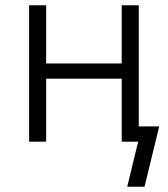

<svg xmlns="http://www.w3.org/2000/svg" viewBox="-20 -540 640 732"><path d="M465 172 496 44 507 0H444V-240H156V0H91V-520H156V-298H444V-520H509V-58H587L531 172Z"/></svg>

Font: Iosevka Custom Light Extended
Style: Regular
Weight: 300
Width: 7
Monospace: yes
Designer: Belleve Invis
Foundry: Belleve Invis
Version: Version 11.2.4; ttfautohint (v1.8.4)